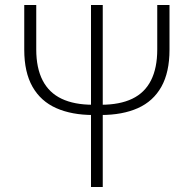

<svg xmlns="http://www.w3.org/2000/svg" viewBox="-20 -748 776 768"><path d="M353 -288Q267 -288 205 -315.5Q143 -343 110 -401Q77 -459 77 -549V-728H125V-550Q125 -476 150.5 -426.5Q176 -377 226.5 -353Q277 -329 352 -329H384Q459 -329 509 -353Q559 -377 584 -426.5Q609 -476 609 -550V-728H658V-549Q658 -459 625.5 -401Q593 -343 531.5 -315.5Q470 -288 383 -288ZM344 0V-728H391V0Z"/></svg>

Font: Noto Sans KR ExtraLight
Style: Regular
Weight: 250
Designer: Ryoko NISHIZUKA  (kana, bopomofo & ideographs); Paul D. Hunt (Latin, Greek & Cyrillic); Sandoll Communications , Soo-you
Foundry: Adobe
Version: Version 2.004-H2;hotconv 1.0.118;makeotfexe 2.5.65603